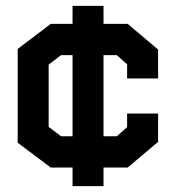

<svg xmlns="http://www.w3.org/2000/svg" viewBox="-20 -567 596 651"><path d="M413 1H331V64H226V1H152L40 -83V-401L152 -486H226V-547H331V-486H413L516 -399V-301H411V-349L376 -380H331V-105H376L411 -136V-182H516V-86ZM226 -380H187L145 -348V-137L187 -105H226Z"/></svg>

Font: Turret Road ExtraBold
Style: Regular
Weight: 800
Designer: Noponies
Foundry: Noponies
Version: Version 1.001; ttfautohint (v1.8)